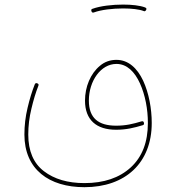

<svg xmlns="http://www.w3.org/2000/svg" viewBox="-20 -589 772 826"><path d="M373.5 -540.5C375 -536.6 377.4 -534.7 380.4 -534.7C381.8 -534.7 382.8 -535.2 384.3 -535.6C415 -546.9 464.4 -552.7 509.8 -552.7C546.4 -552.7 580.1 -548.8 598.1 -541.5C599.1 -541 600.1 -540.5 601.1 -540.5C603.5 -540.5 607.4 -543 608.9 -546.4C609.4 -547.9 609.9 -549.3 609.9 -550.3C609.9 -553.7 607.9 -555.7 604 -557.1C582 -565.4 546.9 -569.3 509.8 -569.3C463.4 -569.3 412.1 -563.5 378.4 -551.3C374.5 -550.3 372.6 -548.3 372.6 -544.9C372.6 -543.5 373 -542 373.5 -540.5ZM85 -10.3C85 140.1 191.4 216.3 343.3 216.3C519 216.3 632.8 112.3 632.8 -60.1C632.8 -121.1 620.6 -188.5 595.7 -242.2C570.3 -295.9 532.2 -331.5 481 -331.5C454.1 -331.5 430.2 -323.2 410.2 -306.2C369.1 -272.5 345.7 -215.3 345.7 -156.2C345.7 -72.8 395 -30.8 479.5 -30.8C522.9 -30.8 556.6 -39.1 593.8 -50.3C597.7 -51.3 599.6 -53.7 599.6 -57.6C599.6 -58.6 599.6 -59.6 599.1 -61C598.1 -65.4 595.7 -67.4 592.3 -67.4C591.3 -67.4 590.3 -67.4 588.9 -66.9C551.8 -55.7 521 -48.3 479.5 -48.3C403.8 -48.3 362.3 -80.6 362.3 -156.2C362.3 -240.7 413.6 -314 481 -314C525.9 -314 559.1 -280.8 582 -230.5C605 -179.7 616.2 -118.2 616.2 -60.1C616.2 22.5 591.8 85.9 542.5 131.3C493.2 176.3 426.8 198.7 343.3 198.7C271.5 198.7 213.4 181.6 168.9 147.5C124 113.3 101.6 60.5 101.6 -10.3C101.6 -46.9 106 -84 115.2 -121.6C124 -158.7 133.8 -191.4 145 -219.7C145.5 -221.2 146 -222.7 146 -223.6C146 -227.1 144 -229 140.6 -230.5C139.2 -231 137.7 -231.4 136.7 -231.4C133.3 -231.4 130.9 -229.5 129.4 -225.6C117.7 -196.3 107.4 -162.6 98.6 -125C89.4 -86.9 85 -48.8 85 -10.3Z"/></svg>

Font: Mikhak Thin
Style: Regular
Weight: 100
Designer: Amin Abedi
Version: Version 3.2